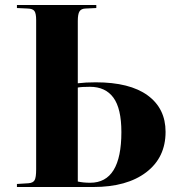

<svg xmlns="http://www.w3.org/2000/svg" viewBox="-20 -750 719 770"><path d="M47.9 0V-12.2L94.2 -15.1Q112.8 -16.6 118.9 -27.6Q125 -38.6 125 -70.8V-669.9Q125 -695.8 118.2 -705.6Q111.3 -715.3 90.8 -715.8L47.9 -717.8V-730H366.2V-717.8L323.2 -715.8Q305.7 -715.3 298.8 -704.3Q292 -693.4 292 -666V-416Q322.8 -419.9 363.8 -419.9Q500.5 -419.9 572.3 -367.4Q644 -314.9 644 -221.2Q644 -118.2 566.4 -59.1Q488.8 0 354 0ZM292 -22Q314 -17.1 341.8 -17.1Q466.8 -17.1 466.8 -220.2Q466.8 -314.9 434.8 -358.4Q402.8 -401.9 340.8 -401.9Q306.2 -401.9 292 -398.9Z"/></svg>

Font: Display Regular
Style: Bold
Weight: 700
Designer: Latin by Veronika Burian and Jose Scaglione. Greek by Irene Vlachou. Cyrillic by Vera Evstafieva.
Foundry: TypeTogether
Version: Version 3.002